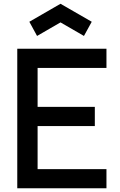

<svg xmlns="http://www.w3.org/2000/svg" viewBox="-20 -1012 644 1032"><path d="M305.2 -891.6 179.2 -818.8 137.7 -895 305.2 -991.7 473.1 -895 431.2 -818.8ZM552.2 -647H182.1V-437.5H489.7V-334.5H182.1V-103H552.2V0H72.8V-750H552.2Z"/></svg>

Font: Manrope3 Semibold
Style: Regular
Weight: 600
Width: 4
Designer: Mikhail Sharanda
Foundry: Mikhail Sharanda
Version: Version 3.000;PS 003.000;hotconv 1.0.88;makeotf.lib2.5.64775